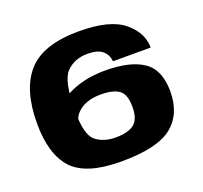

<svg xmlns="http://www.w3.org/2000/svg" viewBox="-120 -818 1017 963"><g transform="rotate(-20 389.0 -336.5)"><path d="M503 -480.5Q499 -517.5 473.5 -538.5Q448 -559.5 393.5 -559.5Q325.5 -559.5 282 -515.5Q238.5 -471.5 238.5 -312Q238.5 -184.5 279.2 -150.5Q320 -116.5 386 -116.5Q452.5 -116.5 484.5 -141.8Q516.5 -167 516.5 -232.5Q516.5 -300 484.5 -322.5Q452.5 -345 388 -345Q324.5 -345 284.8 -319.8Q245 -294.5 237 -257.5L143 -303.5Q149.5 -350 237.2 -400.2Q325 -450.5 449 -450.5Q582 -450.5 651.8 -403.5Q721.5 -356.5 721.5 -241Q721.5 -119 642 -56.2Q562.5 6.5 371.5 6.5Q185 6.5 111.5 -72.5Q38 -151.5 38 -317Q38 -498 119.5 -589.2Q201 -680.5 393 -680.5Q557.5 -680.5 630.8 -620.2Q704 -560 704 -480.5Z"/></g></svg>

Font: Anybody Wide
Style: Bold
Weight: 700
Width: 7
Designer: Tyler Finck
Foundry: Etcetera Type Company
Version: Version 1.000; ttfautohint (v1.8)